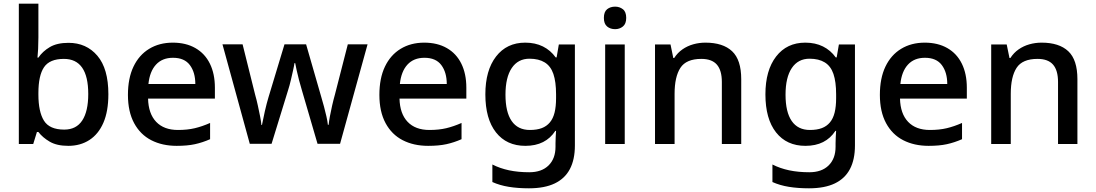

<svg xmlns="http://www.w3.org/2000/svg" viewBox="-20 -780 5934 1040"><path d="M350 10Q288 10 249.5 -12.5Q211 -35 188 -65H180L160 0H82V-760H188V-577Q188 -544 186.5 -515Q185 -486 183 -468H188Q211 -502 250 -525Q289 -548 351 -548Q448 -548 507.5 -478Q567 -408 567 -270Q567 -177 540 -115Q513 -53 464 -21.5Q415 10 350 10ZM328 -78Q393 -78 425.5 -127.5Q458 -177 458 -271Q458 -461 326 -461Q249 -461 218.5 -416Q188 -371 188 -276V-268Q188 -175 218 -126.5Q248 -78 328 -78Z M937 10Q859 10 799.5 -20.5Q740 -51 706.5 -113Q673 -175 673 -266Q673 -356 703 -419Q733 -482 788 -515.5Q843 -549 916 -549Q987 -549 1038.5 -519.5Q1090 -490 1117 -435Q1144 -380 1144 -305V-246H782Q784 -164 826 -120Q868 -76 944 -76Q995 -76 1035 -85.5Q1075 -95 1118 -114V-26Q1077 -8 1036 1Q995 10 937 10ZM784 -325H1038Q1038 -388 1008.5 -427.5Q979 -467 917 -467Q859 -467 825 -430Q791 -393 784 -325Z M1333 -1 1185 -540H1294L1362 -267Q1370 -239 1376.5 -209Q1383 -179 1388.5 -151.5Q1394 -124 1396 -103H1399Q1402 -117 1406 -136.5Q1410 -156 1414.5 -177Q1419 -198 1424.5 -218Q1430 -238 1434 -252L1521 -540H1638L1721 -252Q1728 -229 1735 -202.5Q1742 -176 1748 -150Q1754 -124 1756 -104H1760Q1762 -123 1767 -150Q1772 -177 1779 -208Q1786 -239 1794 -267L1864 -540H1971L1822 -1H1700L1615 -292Q1607 -319 1599.5 -347Q1592 -375 1587 -399Q1582 -423 1579 -438H1575Q1573 -423 1567.5 -399Q1562 -375 1555.5 -346.5Q1549 -318 1540 -290L1451 -1Z M2299 10Q2221 10 2161.5 -20.5Q2102 -51 2068.5 -113Q2035 -175 2035 -266Q2035 -356 2065 -419Q2095 -482 2150 -515.5Q2205 -549 2278 -549Q2349 -549 2400.5 -519.5Q2452 -490 2479 -435Q2506 -380 2506 -305V-246H2144Q2146 -164 2188 -120Q2230 -76 2306 -76Q2357 -76 2397 -85.5Q2437 -95 2480 -114V-26Q2439 -8 2398 1Q2357 10 2299 10ZM2146 -325H2400Q2400 -388 2370.5 -427.5Q2341 -467 2279 -467Q2221 -467 2187 -430Q2153 -393 2146 -325Z M2845 240Q2785 240 2736 232Q2687 224 2647 206V111Q2688 132 2737.5 142.5Q2787 153 2847 153Q2914 153 2951.5 116Q2989 79 2989 15V-4Q2989 -16 2990 -38Q2991 -60 2992 -71H2988Q2962 -31 2921.5 -10.5Q2881 10 2826 10Q2724 10 2666.5 -63Q2609 -136 2609 -269Q2609 -399 2667 -474Q2725 -549 2825 -549Q2879 -549 2920.5 -528.5Q2962 -508 2990 -469H2995L3007 -539H3094V8Q3094 84 3067 135.5Q3040 187 2985 213.5Q2930 240 2845 240ZM2850 -76Q2888 -76 2914.5 -86Q2941 -96 2958.5 -117Q2976 -138 2984 -170.5Q2992 -203 2992 -248V-269Q2992 -337 2977.5 -379.5Q2963 -422 2930.5 -442Q2898 -462 2848 -462Q2786 -462 2752 -411.5Q2718 -361 2718 -267Q2718 -173 2751.5 -124.5Q2785 -76 2850 -76Z M3258 0V-539H3364V0ZM3312 -622Q3286 -622 3268.5 -636.5Q3251 -651 3251 -683Q3251 -716 3268.5 -730Q3286 -744 3312 -744Q3336 -744 3354 -730Q3372 -716 3372 -683Q3372 -651 3354 -636.5Q3336 -622 3312 -622Z M3528 0V-539H3612L3627 -466H3632Q3650 -494 3676.5 -512.5Q3703 -531 3735 -540Q3767 -549 3801 -549Q3896 -549 3945.5 -502.5Q3995 -456 3995 -351V0H3890V-336Q3890 -399 3863 -430Q3836 -461 3779 -461Q3697 -461 3665.5 -412.5Q3634 -364 3634 -272V0Z M4362 240Q4302 240 4253 232Q4204 224 4164 206V111Q4205 132 4254.5 142.5Q4304 153 4364 153Q4431 153 4468.5 116Q4506 79 4506 15V-4Q4506 -16 4507 -38Q4508 -60 4509 -71H4505Q4479 -31 4438.5 -10.5Q4398 10 4343 10Q4241 10 4183.5 -63Q4126 -136 4126 -269Q4126 -399 4184 -474Q4242 -549 4342 -549Q4396 -549 4437.5 -528.5Q4479 -508 4507 -469H4512L4524 -539H4611V8Q4611 84 4584 135.5Q4557 187 4502 213.5Q4447 240 4362 240ZM4367 -76Q4405 -76 4431.5 -86Q4458 -96 4475.5 -117Q4493 -138 4501 -170.5Q4509 -203 4509 -248V-269Q4509 -337 4494.5 -379.5Q4480 -422 4447.5 -442Q4415 -462 4365 -462Q4303 -462 4269 -411.5Q4235 -361 4235 -267Q4235 -173 4268.5 -124.5Q4302 -76 4367 -76Z M5010 10Q4932 10 4872.5 -20.5Q4813 -51 4779.5 -113Q4746 -175 4746 -266Q4746 -356 4776 -419Q4806 -482 4861 -515.5Q4916 -549 4989 -549Q5060 -549 5111.5 -519.5Q5163 -490 5190 -435Q5217 -380 5217 -305V-246H4855Q4857 -164 4899 -120Q4941 -76 5017 -76Q5068 -76 5108 -85.5Q5148 -95 5191 -114V-26Q5150 -8 5109 1Q5068 10 5010 10ZM4857 -325H5111Q5111 -388 5081.5 -427.5Q5052 -467 4990 -467Q4932 -467 4898 -430Q4864 -393 4857 -325Z M5349 0V-539H5433L5448 -466H5453Q5471 -494 5497.5 -512.5Q5524 -531 5556 -540Q5588 -549 5622 -549Q5717 -549 5766.5 -502.5Q5816 -456 5816 -351V0H5711V-336Q5711 -399 5684 -430Q5657 -461 5600 -461Q5518 -461 5486.5 -412.5Q5455 -364 5455 -272V0Z"/></svg>

Font: Noto Sans Symbols Medium
Style: Regular
Weight: 500
Version: Version 2.002